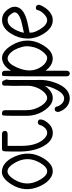

<svg xmlns="http://www.w3.org/2000/svg" viewBox="604 -1182 744 1991"><g transform="rotate(-90 975.5 -186.0)"><path d="M196.3 -10.7Q196.3 -10.7 196.3 -10.7Q140.6 -10.7 93.8 -61.5Q60.5 -97.7 38.1 -149.4Q-27.3 -299.8 58.6 -437.5Q115.2 -528.3 175.8 -537.1Q189.5 -539.1 208 -536.1Q240.2 -532.2 270.5 -510.7Q318.4 -475.6 349.6 -402.3Q417 -245.1 328.1 -103.5Q268.6 -8.8 196.3 -10.7ZM279.3 -410.2Q196.3 -547.9 111.8 -412.6Q27.3 -277.3 109.4 -139.6Q151.4 -68.4 195.3 -68.4Q239.3 -68.4 281.2 -138.7Q362.3 -274.4 279.3 -410.2Z M695.3 -164.1Q710 -168 723.6 -158.2Q732.4 -151.4 732.4 -144.5V-136.7Q732.4 -107.4 706.1 -72.3Q659.2 -9.8 593.8 -9.8Q504.9 -9.8 449.2 -119.1Q396.5 -223.6 400.4 -377V-443.4Q400.4 -513.7 406.2 -526.4Q409.2 -531.2 415 -534.2Q422.9 -537.1 435.5 -537.1H576.2Q614.3 -537.1 614.3 -506.8Q614.3 -478.5 580.1 -478.5H459V-328.1Q460 -190.4 520.5 -113.3Q561.5 -62.5 605.5 -69.3Q638.7 -74.2 666 -119.1Q672.9 -130.9 673.8 -140.6Q675.8 -158.2 695.3 -164.1Z M1141.6 -441.4V-263.7V-214.8Q1141.6 -167 1142.6 -144.5Q1144.5 -80.1 1121.1 -6.8Q1082 117.2 1009.8 152.3Q981.4 166 946.3 166L939.5 165Q869.1 158.2 829.1 91.8Q811.5 62.5 809.6 39.1Q810.5 43.9 811.5 37.1Q814.5 9.8 839.8 9.8Q861.3 9.8 867.2 32.2Q867.2 34.2 867.2 35.2Q870.1 48.8 883.8 68.4Q908.2 103.5 944.3 107.4Q961.9 109.4 977.5 101.6Q1016.6 83 1050.8 8.8Q1076.2 -45.9 1081.1 -91.8Q1064.5 -64.5 1039.1 -43.9Q983.4 2.9 920.9 -15.6Q887.7 -26.4 855.5 -60.5Q807.6 -111.3 785.2 -182.6Q770.5 -231.4 770.5 -280.3V-396.5Q770.5 -512.7 774.4 -526.4Q777.3 -537.1 796.9 -537.1Q813.5 -537.1 822.3 -526.4Q829.1 -517.6 829.1 -505.9V-285.2Q827.1 -207 872.1 -133.8Q900.4 -88.9 931.6 -74.2Q970.7 -55.7 1013.7 -98.6Q1055.7 -141.6 1074.2 -210Q1082 -240.2 1082 -261.7V-307.6Q1082 -353.5 1081.1 -383.8Q1080.1 -421.9 1082 -448.2Q1083 -460.9 1083 -473.6V-485.4V-508.8Q1083 -525.4 1091.8 -531.2Q1097.7 -536.1 1108.4 -536.1Q1134.8 -538.1 1139.6 -508.8Q1147.5 -499 1147.5 -491.2Q1147.5 -486.3 1145.5 -479.5Q1141.6 -464.8 1141.6 -441.4Z M1485.4 -326.2Q1460.9 -420.9 1408.2 -461.9Q1384.8 -479.5 1362.3 -478.5Q1312.5 -475.6 1271.5 -380.9Q1207 -234.4 1279.3 -128.9Q1316.4 -74.2 1364.3 -69.3L1373 -68.4Q1393.6 -68.4 1421.9 -98.6Q1478.5 -159.2 1490.2 -249Q1492.2 -268.6 1492.2 -279.3Q1492.2 -298.8 1485.4 -326.2ZM1210 -537.1Q1239.3 -537.1 1238.3 -500V-443.4Q1252.9 -467.8 1266.6 -483.4Q1304.7 -528.3 1359.4 -536.1H1366.2Q1415 -539.1 1461.9 -490.2Q1483.4 -467.8 1502 -436.5Q1550.8 -356.4 1550.8 -274.4Q1550.8 -186.5 1499 -104.5Q1439.5 -8.8 1360.4 -10.7Q1293 -12.7 1238.3 -85V127.9Q1238.3 147.5 1230.5 157.2Q1222.7 166 1209 166Q1196.3 166 1186.5 155.3Q1182.6 150.4 1181.6 146.5Q1179.7 141.6 1179.7 127.9V-192.4Q1179.7 -512.7 1184.6 -529.3Q1187.5 -537.1 1210 -537.1Z M1866.2 -166Q1869.1 -185.5 1890.6 -185.5Q1912.1 -185.5 1918.9 -168Q1921.9 -162.1 1921.9 -156.2Q1921.9 -153.3 1921.9 -150.4Q1921.9 -150.4 1920.9 -150.4Q1916 -125 1888.7 -85.9Q1869.1 -58.6 1847.7 -42Q1804.7 -6.8 1752.9 -10.7Q1676.8 -15.6 1620.1 -107.4Q1571.3 -186.5 1571.3 -272.5Q1572.3 -362.3 1622.1 -442.4Q1681.6 -538.1 1766.6 -536.1Q1840.8 -535.2 1885.7 -459Q1902.3 -430.7 1901.4 -400.4Q1901.4 -397.5 1901.4 -396.5Q1901.4 -388.7 1898.4 -378.9Q1883.8 -331.1 1826.2 -302.7Q1780.3 -280.3 1700.2 -264.6Q1684.6 -261.7 1660.2 -256.8Q1635.7 -251 1634.8 -251Q1632.8 -251 1632.8 -241.2Q1631.8 -203.1 1666 -145.5Q1711.9 -68.4 1763.7 -68.4Q1798.8 -68.4 1837.9 -114.3Q1863.3 -144.5 1866.2 -166ZM1631.8 -309.6Q1672.9 -319.3 1698.2 -324.2Q1757.8 -335 1794.9 -352.5Q1843.8 -376 1843.8 -406.2Q1843.8 -406.2 1843.8 -412.1Q1843.8 -408.2 1842.8 -412.1Q1839.8 -421.9 1830.1 -436.5Q1815.4 -459 1800.8 -468.8Q1784.2 -479.5 1758.8 -478.5Q1739.3 -477.5 1721.7 -467.8Q1684.6 -445.3 1654.3 -380.9Q1636.7 -341.8 1631.8 -309.6Z"/></g></svg>

Font: otype
Style: Regular
Weight: 400
Designer: ironsmith
Version: 4